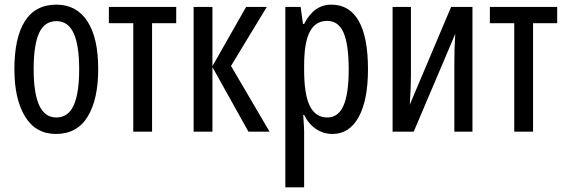

<svg xmlns="http://www.w3.org/2000/svg" viewBox="-20 -567 2430 827"><path d="M221 10Q134 10 88 -65Q42 -140 42 -269Q42 -404 87 -475.5Q132 -547 223 -547Q309 -547 356 -476Q403 -405 403 -269Q403 -139 357.5 -64.5Q312 10 221 10ZM223 -61Q273 -61 297 -112.5Q321 -164 321 -269Q321 -373 297 -424.5Q273 -476 223 -476Q172 -476 148.5 -425Q125 -374 125 -269Q125 -165 149 -113Q173 -61 223 -61Z M635 -467V0H554V-467H449V-537H739V-467Z M1129 -537 975 -283 1141 0H1050L895 -278V0H814V-537H895V-282L1040 -537Z M1565 -269Q1565 -136 1525 -63Q1485 10 1412 10Q1373 10 1341 -11.5Q1309 -33 1290 -72H1286Q1290 -16 1290 0V240H1209V-537H1275L1285 -464H1290Q1332 -547 1407 -547Q1485 -547 1525 -477Q1565 -407 1565 -269ZM1290 -285V-265Q1290 -160 1314.5 -110.5Q1339 -61 1390 -61Q1437 -61 1459.5 -112Q1482 -163 1482 -268Q1482 -375 1460 -426Q1438 -477 1389 -477Q1339 -477 1314.5 -430.5Q1290 -384 1290 -285Z M1750 -237Q1750 -191 1745 -116L1923 -537H2015V0H1937V-293Q1937 -364 1941 -421L1762 0H1671V-537H1750Z M2276 -467V0H2195V-467H2090V-537H2380V-467Z"/></svg>

Font: Noto Sans UI Cond
Style: Regular
Weight: 400
Width: 3
Designer: Monotype Design Team
Foundry: Monotype Imaging Inc.
Version: Version 1.001